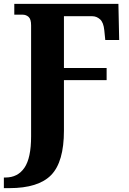

<svg xmlns="http://www.w3.org/2000/svg" viewBox="-52 -734 666 994"><path d="M-32 240H-4Q147 240 213 172Q279 104 279 -58V-319H500V-382H279V-650H426Q448 -650 466 -634Q484 -618 488 -577L493 -527H565L561 -714H22V-658H65Q83 -658 96 -646.5Q109 -635 109 -603V-28Q109 84 74.5 134.5Q40 185 -24 185H-32Z"/></svg>

Font: Noto Serif SemiCondensed Extra
Style: Regular
Weight: 800
Width: 4
Designer: Monotype Design Team
Foundry: Monotype Imaging Inc.
Version: Version 1.002